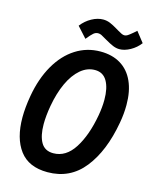

<svg xmlns="http://www.w3.org/2000/svg" viewBox="-135 -1003 870 1105"><g transform="rotate(15 300.0 -451.0)"><path d="M36.5 -253Q36.5 -311.5 49 -383.5Q68 -491.5 113.8 -570.8Q159.5 -650 226.2 -692.5Q293 -735 373.5 -735Q444 -735 494 -704.5Q544 -674 570.2 -616Q596.5 -558 596.5 -476.5Q596.5 -423.5 586.5 -368.5Q555.5 -192.5 473.2 -88.8Q391 15 256.5 15Q144.5 15 90.5 -56.8Q36.5 -128.5 36.5 -253ZM457 -377.5Q466 -428 466 -472Q466 -542.5 442.2 -583.2Q418.5 -624 370 -624Q323.5 -624 284.2 -590.5Q245 -557 217.2 -497Q189.5 -437 175.5 -358.5Q164.5 -296.5 164.5 -247Q164.5 -178 187.2 -138.5Q210 -99 260.5 -99Q336 -99 385.5 -176.5Q435 -254 457 -377.5ZM386.5 -809Q361.5 -824 352.2 -828.5Q343 -833 332.5 -833Q318 -833 305.5 -822.5Q293 -812 269.5 -783L212.5 -846Q238 -879 272.8 -898Q307.5 -917 340.5 -917Q362 -917 382 -908.8Q402 -900.5 427.5 -885L441 -877Q454.5 -869 463.5 -864.8Q472.5 -860.5 480.5 -860.5Q490 -860.5 499.8 -866.8Q509.5 -873 529.5 -890Q533.5 -894 546.5 -905L594.5 -844Q571.5 -813.5 537.8 -794.8Q504 -776 473.5 -776Q454.5 -776 435 -784Q415.5 -792 386.5 -809Z"/></g></svg>

Font: JuliaMono
Style: Bold Italic
Weight: 700
Italic angle: -9°
Monospace: yes
Designer: cormullion
Foundry: corm
Version: Version 0.057; ttfautohint (v1.8.4)